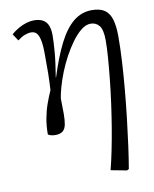

<svg xmlns="http://www.w3.org/2000/svg" viewBox="-84 -583 703 877"><g transform="rotate(-10 267.5 -144.5)"><path d="M434 230 360 216Q370 177 380 128Q390 79 399 25Q408 -29 415.5 -84Q423 -139 428.5 -192Q434 -245 437.5 -291Q441 -337 441 -372Q441 -421 426 -440Q411 -459 386 -459Q364 -459 342 -441.5Q320 -424 299 -395.5Q278 -367 259.5 -333Q241 -299 227 -263.5Q213 -228 204.5 -197.5Q196 -167 193 -147Q194 -105 194 -75Q194 -45 190 -25Q186 -5 174 4.5Q162 14 140 14Q129 14 119.5 11.5Q110 9 106 5Q106 -34 112.5 -69Q119 -104 130 -134.5Q141 -165 153 -192Q154 -214 155 -233Q156 -252 156 -270.5Q156 -289 156 -310.5Q156 -332 156 -359Q156 -399 151 -423Q146 -447 136.5 -457Q127 -467 111 -467Q98 -467 82 -461Q66 -455 48 -441L27 -473Q43 -487 61.5 -497.5Q80 -508 98.5 -513.5Q117 -519 133 -519Q159 -519 175 -510Q191 -501 198.5 -483Q206 -465 206 -438Q206 -423 205 -403Q204 -383 202 -358.5Q200 -334 196 -305.5Q192 -277 187 -245L188 -244Q217 -336 248 -397Q279 -458 316.5 -488.5Q354 -519 402 -519Q440 -519 461.5 -504Q483 -489 492 -458Q501 -427 501 -379Q501 -326 497.5 -264Q494 -202 488 -135.5Q482 -69 474.5 -4Q467 61 459 119.5Q451 178 443 225Z"/></g></svg>

Font: Literata Light
Style: Italic
Weight: 300
Italic angle: -2°
Designer: Latin by Veronika Burian and Jose Scaglione. Greek by Irene Vlachou. Cyrillic by Vera Evstafieva
Foundry: TypeTogether
Version: Version 3.103;gftools[0.9.29]